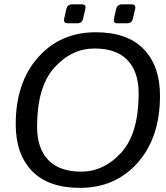

<svg xmlns="http://www.w3.org/2000/svg" viewBox="-20 -866 779 900"><path d="M53.7 -283.2Q53.7 -478.5 158.2 -596.7Q262.7 -714.8 428.7 -714.8Q577.6 -714.8 653.8 -635.5Q730 -556.2 730 -417Q730 -221.7 625.5 -103.5Q521 14.6 355 14.6Q206.1 14.6 129.9 -64.7Q53.7 -144 53.7 -283.2ZM153.8 -271.5Q153.8 -171.4 205.8 -116.5Q257.8 -61.5 360.4 -61.5Q467.8 -61.5 548.8 -151.1Q629.9 -240.7 629.9 -428.7Q629.9 -528.8 577.9 -583.7Q525.9 -638.7 423.3 -638.7Q315.9 -638.7 234.9 -549.1Q153.8 -459.5 153.8 -271.5ZM297.9 -756.8Q275.9 -756.8 280.8 -778.8L291 -823.7Q296.4 -845.7 318.4 -845.7H363.3Q385.3 -845.7 379.9 -823.7L369.6 -778.8Q364.7 -756.8 342.8 -756.8ZM531.2 -756.8Q509.3 -756.8 514.2 -778.8L524.4 -823.7Q529.8 -845.7 551.8 -845.7H596.7Q618.7 -845.7 613.3 -823.7L603 -778.8Q598.1 -756.8 576.2 -756.8Z"/></svg>

Font: Istok Web
Style: BoldItalic
Weight: 700
Italic angle: -13°
Designer: Andrey V. Panov
Foundry: Andrey V. Panov
Version: Version 1.0.2g